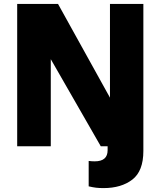

<svg xmlns="http://www.w3.org/2000/svg" viewBox="-20 -749 821 983"><path d="M68 0V-729H277L543 -249V-729H714V24Q714 127 657.5 170.5Q601 214 510 214Q488 214 471.5 212Q455 210 434 205V75Q450 77 465 77Q531 77 531 20V0H496L240 -446V0Z"/></svg>

Font: BDO Grotesk ExtraBold
Style: Regular
Weight: 800
Designer: Deni Anggara
Foundry: Lokal Container
Version: Version 2.000